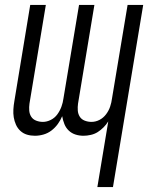

<svg xmlns="http://www.w3.org/2000/svg" viewBox="-20 -540 640 775"><path d="M373 215 417 -50Q409 -37 398 -26Q387 -15 374.5 -7Q362 1 346.5 4.5Q331 8 317 8Q300 8 284.5 3Q269 -2 257.5 -13Q246 -24 240 -39Q234 -54 231 -71Q224 -54 213 -39Q202 -24 187.5 -13Q173 -2 155.5 3Q138 8 121 8Q104 8 89 3.5Q74 -1 62.5 -11.5Q51 -22 44.5 -36.5Q38 -51 35.5 -66.5Q33 -82 34 -98.5Q35 -115 38 -132L102 -520H165L99 -122Q97 -108 98 -94Q99 -80 106 -69Q113 -58 126 -53Q139 -48 153 -48Q169 -48 185 -56Q201 -64 211.5 -78.5Q222 -93 228 -109.5Q234 -126 236 -142L299 -520H361L295 -122Q293 -108 294 -94Q295 -80 302 -69Q309 -58 322 -53Q335 -48 349 -48Q366 -48 381.5 -56Q397 -64 408 -78.5Q419 -93 424.5 -109.5Q430 -126 432 -142L495 -520H558L436 215Z"/></svg>

Font: Iosevka Light Extended
Style: Italic
Weight: 300
Width: 7
Italic angle: -9°
Monospace: yes
Designer: Belleve Invis
Foundry: Belleve Invis
Version: Version 32.5.0; ttfautohint (v1.8.4)